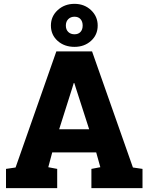

<svg xmlns="http://www.w3.org/2000/svg" viewBox="-20 -978 772 998"><path d="M11.2 0V-100.1L61 -107.4L272.9 -710.9H458.5L670.9 -107.4L720.7 -100.1V0H455.1V-100.1L501.5 -108.9L480 -186H251.5L231 -108.9L277.3 -100.1V0ZM287.6 -306.2H443.4L374 -521.5L366.2 -546.4H363.3L355 -519ZM367.2 -734.4Q314.5 -734.4 279.5 -765.6Q244.6 -796.9 244.6 -845.2Q244.6 -893.1 280 -925.5Q315.4 -958 367.2 -958Q418.5 -958 453.1 -925.3Q487.8 -892.6 487.8 -845.2Q487.8 -796.9 453.1 -765.6Q418.5 -734.4 367.2 -734.4ZM367.2 -799.8Q387.2 -799.8 398.4 -812Q409.7 -824.2 409.7 -845.2Q409.7 -866.2 398.4 -878.7Q387.2 -891.1 367.2 -891.1Q347.7 -891.1 335 -878.7Q322.3 -866.2 322.3 -845.2Q322.3 -824.2 334.7 -812Q347.2 -799.8 367.2 -799.8Z"/></svg>

Font: Roboto Slab Black
Style: Regular
Weight: 900
Designer: Google
Version: Version 2.000; ttfautohint (v1.8.1.43-b0c9)